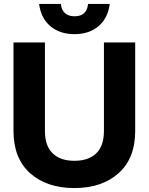

<svg xmlns="http://www.w3.org/2000/svg" viewBox="-20 -934 749 966"><path d="M47.9 -274.9V-720.2H206.1V-274.9Q206.1 -200.2 244.9 -162.6Q283.7 -125 354 -125Q425.3 -125 464.1 -162.4Q502.9 -199.7 502.9 -274.9V-720.2H660.2V-274.9Q660.2 -137.2 576.4 -62.5Q492.7 12.2 354 12.2Q215.3 12.2 131.6 -62.5Q47.9 -137.2 47.9 -274.9ZM176.8 -914.1H286.1Q289.1 -883.8 306.9 -867.9Q324.7 -852.1 355 -852.1Q417 -852.1 422.9 -914.1H532.2Q522.9 -842.3 475.6 -802.2Q428.2 -762.2 355 -762.2Q280.8 -762.2 233.4 -802.2Q186 -842.3 176.8 -914.1Z"/></svg>

Font: Aspekta 400
Style: Bold
Weight: 700
Designer: Ivo Dolenc
Version: Version 2.000